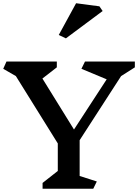

<svg xmlns="http://www.w3.org/2000/svg" viewBox="-21 -1166 853 1186"><path d="M471 -79 577 -45 555 0H242V-36L336 -110V-280L77 -696L-1 -741L19 -786H330V-750L241 -681L436 -366L638 -676L482 -741L504 -786H812V-750L727 -696L471 -300ZM613 -1098 386 -929 342 -950 449 -1146 593 -1127Z"/></svg>

Font: InknutAntiqua
Style: Medium
Weight: 500
Designer: Claus Eggers Srensen
Foundry: Claus Eggers Srensen
Version: Version 1.000; ttfautohint (v1.2) -l 7 -r 28 -G 50 -x 13 -D 